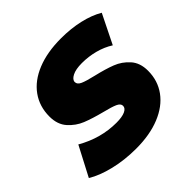

<svg xmlns="http://www.w3.org/2000/svg" viewBox="-207 -886 1071 1071"><g transform="rotate(-45 328.5 -350.0)"><path d="M-23 -55 68 -229Q181 -164 304 -164Q349 -164 373 -175Q397 -186 397 -205Q397 -223 372.5 -234Q348 -245 295 -258Q225 -276 179 -294.5Q133 -313 98.5 -351.5Q64 -390 64 -453Q64 -532 106.5 -591.5Q149 -651 229 -683.5Q309 -716 418 -716Q496 -716 563.5 -700.5Q631 -685 680 -656L595 -484Q554 -510 504.5 -523Q455 -536 403 -536Q354 -536 327 -522Q300 -508 300 -489Q300 -470 324.5 -459Q349 -448 405 -435Q473 -419 519.5 -401Q566 -383 600 -345Q634 -307 634 -245Q634 -167 591 -108Q548 -49 468 -16.5Q388 16 280 16Q189 16 109 -3.5Q29 -23 -23 -55Z"/></g></svg>

Font: Montserrat Alternates Black
Style: Italic
Weight: 900
Italic angle: -11.3°
Designer: Julieta Ulanovsky
Foundry: Julieta Ulanovsky
Version: Version 7.200